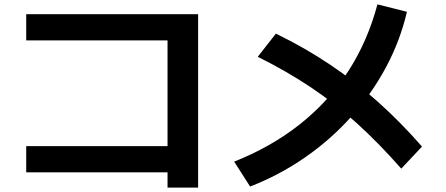

<svg xmlns="http://www.w3.org/2000/svg" viewBox="-20 -802 2040 879"><path d="M747 57V-13H100V-133H747V-617H100V-737H887V57Z M1052 -62Q1223 -130 1354 -234Q1485 -338 1574 -475.5Q1663 -613 1708 -782L1843 -748Q1812 -615 1746.5 -493Q1681 -371 1587 -266.5Q1493 -162 1376 -81Q1259 0 1125 52ZM1817 -30Q1715 -146 1614 -237.5Q1513 -329 1402 -403Q1291 -477 1160 -542L1243 -648Q1375 -584 1490.5 -506.5Q1606 -429 1710 -336Q1814 -243 1912 -131Z"/></svg>

Font: M PLUS 1
Style: Bold
Weight: 700
Designer: Coji Morishita
Foundry: UNDERFOREST DESIGN
Version: Version 1.001